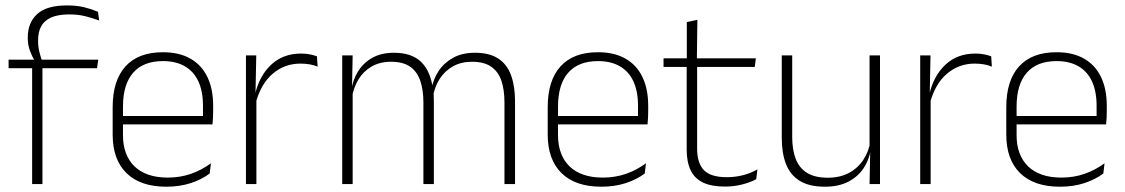

<svg xmlns="http://www.w3.org/2000/svg" viewBox="-20 -696 4253 726"><path d="M233.5 -675.5Q270 -675.5 297.8 -668.8Q325.5 -662 350.5 -651.5L355 -618.5Q327.5 -628.5 301.2 -635Q275 -641.5 242 -641.5Q199.5 -641.5 173.2 -629.8Q147 -618 135.5 -596.2Q124 -574.5 124 -544V-541.5Q124 -519.5 128.8 -500.2Q133.5 -481 139 -465.5L110 -463.5V-469Q101 -483 93 -504.8Q85 -526.5 85 -552V-554.5Q85 -610 120.5 -642.8Q156 -675.5 233.5 -675.5ZM101.5 0V-455H140.5V0ZM12.5 -438V-470.5H116.5H131.5H351.5L347 -438Z M609 10Q511 10 458.5 -41.2Q406 -92.5 406 -187V-290.5Q406 -391.5 454.5 -445Q503 -498.5 596 -498.5Q658 -498.5 700.2 -474.2Q742.5 -450 764.2 -404.8Q786 -359.5 786 -295.5V-278Q786 -265.5 785.5 -252.8Q785 -240 783.5 -225.5H747Q747.5 -245.5 747.5 -263.2Q747.5 -281 747.5 -296Q747.5 -350.5 730.2 -388Q713 -425.5 679.2 -445.2Q645.5 -465 596 -465Q522 -465 483.5 -421Q445 -377 445 -293V-245V-239V-184.5Q445 -147 456 -117.5Q467 -88 488.2 -67.2Q509.5 -46.5 541 -35.5Q572.5 -24.5 614 -24.5Q661 -24.5 701.5 -38.5Q742 -52.5 777.5 -78.5L773 -40Q742.5 -17 700.8 -3.5Q659 10 609 10ZM426 -225.5V-257.5H773.5V-225.5Z M946.5 -305 933.5 -334 944 -337.5Q960.5 -409.5 1005.5 -451.5Q1050.5 -493.5 1118.5 -493.5Q1138 -493.5 1153 -490.2Q1168 -487 1178.5 -483L1181 -444Q1168.5 -449.5 1152 -452.5Q1135.5 -455.5 1116 -455.5Q1056.5 -455.5 1011.5 -417.5Q966.5 -379.5 946.5 -305ZM910 0V-486.5H949L946 -338L949.5 -334.5V0Z M1887.5 0V-308.5Q1887.5 -356.5 1875.8 -391Q1864 -425.5 1837 -444Q1810 -462.5 1765 -462.5Q1723.5 -462.5 1692.5 -445Q1661.5 -427.5 1642.2 -397.2Q1623 -367 1617 -328.5L1605.5 -361.5H1612.5Q1618 -396.5 1638.5 -427.5Q1659 -458.5 1693.2 -477.5Q1727.5 -496.5 1776 -496.5Q1831 -496.5 1864.2 -474.5Q1897.5 -452.5 1912.5 -411.2Q1927.5 -370 1927.5 -312V0ZM1274 0V-486.5H1313.5L1311 -362L1313.5 -360.5V0ZM1581 0V-308Q1581 -356.5 1569 -391Q1557 -425.5 1530.5 -444Q1504 -462.5 1459 -462.5Q1416.5 -462.5 1385.2 -444.5Q1354 -426.5 1335.2 -395.2Q1316.5 -364 1310 -324L1298 -356H1309Q1314 -394 1333.8 -426Q1353.5 -458 1387.5 -477.2Q1421.5 -496.5 1470 -496.5Q1536.5 -496.5 1572.2 -462Q1608 -427.5 1617 -359.5Q1619 -348.5 1619.8 -337.5Q1620.5 -326.5 1620.5 -315V0Z M2254 10Q2156 10 2103.5 -41.2Q2051 -92.5 2051 -187V-290.5Q2051 -391.5 2099.5 -445Q2148 -498.5 2241 -498.5Q2303 -498.5 2345.2 -474.2Q2387.5 -450 2409.2 -404.8Q2431 -359.5 2431 -295.5V-278Q2431 -265.5 2430.5 -252.8Q2430 -240 2428.5 -225.5H2392Q2392.5 -245.5 2392.5 -263.2Q2392.5 -281 2392.5 -296Q2392.5 -350.5 2375.2 -388Q2358 -425.5 2324.2 -445.2Q2290.5 -465 2241 -465Q2167 -465 2128.5 -421Q2090 -377 2090 -293V-245V-239V-184.5Q2090 -147 2101 -117.5Q2112 -88 2133.2 -67.2Q2154.5 -46.5 2186 -35.5Q2217.5 -24.5 2259 -24.5Q2306 -24.5 2346.5 -38.5Q2387 -52.5 2422.5 -78.5L2418 -40Q2387.5 -17 2345.8 -3.5Q2304 10 2254 10ZM2071 -225.5V-257.5H2418.5V-225.5Z M2721.5 9.5Q2670 9.5 2638.2 -5.8Q2606.5 -21 2591.5 -52.2Q2576.5 -83.5 2576.5 -130.5V-459H2616V-134.5Q2616 -79 2641.8 -52.5Q2667.5 -26 2728.5 -26Q2759 -26 2788.2 -33.2Q2817.5 -40.5 2844 -55.5L2839.5 -18.5Q2816.5 -6 2785.2 1.8Q2754 9.5 2721.5 9.5ZM2489 -443V-475.5H2838L2834 -443ZM2577 -469.5V-612.5L2617 -621L2615 -469.5Z M2975.5 -486.5V-178.5Q2975.5 -130.5 2988.5 -96Q3001.5 -61.5 3031 -42.8Q3060.5 -24 3110 -24Q3156 -24 3189.8 -42Q3223.5 -60 3244.2 -91.2Q3265 -122.5 3271.5 -162.5L3282.5 -130.5H3272.5Q3267 -93 3246 -60.8Q3225 -28.5 3188.2 -9.2Q3151.5 10 3099 10Q3040 10 3004 -12.2Q2968 -34.5 2952 -75.8Q2936 -117 2936 -175V-486.5ZM3307.5 -486.5V0H3268L3270.5 -123.5L3268 -125.5V-486.5Z M3496 -305 3483 -334 3493.5 -337.5Q3510 -409.5 3555 -451.5Q3600 -493.5 3668 -493.5Q3687.5 -493.5 3702.5 -490.2Q3717.5 -487 3728 -483L3730.5 -444Q3718 -449.5 3701.5 -452.5Q3685 -455.5 3665.5 -455.5Q3606 -455.5 3561 -417.5Q3516 -379.5 3496 -305ZM3459.5 0V-486.5H3498.5L3495.5 -338L3499 -334.5V0Z M3988 10Q3890 10 3837.5 -41.2Q3785 -92.5 3785 -187V-290.5Q3785 -391.5 3833.5 -445Q3882 -498.5 3975 -498.5Q4037 -498.5 4079.2 -474.2Q4121.5 -450 4143.2 -404.8Q4165 -359.5 4165 -295.5V-278Q4165 -265.5 4164.5 -252.8Q4164 -240 4162.5 -225.5H4126Q4126.5 -245.5 4126.5 -263.2Q4126.5 -281 4126.5 -296Q4126.5 -350.5 4109.2 -388Q4092 -425.5 4058.2 -445.2Q4024.5 -465 3975 -465Q3901 -465 3862.5 -421Q3824 -377 3824 -293V-245V-239V-184.5Q3824 -147 3835 -117.5Q3846 -88 3867.2 -67.2Q3888.5 -46.5 3920 -35.5Q3951.5 -24.5 3993 -24.5Q4040 -24.5 4080.5 -38.5Q4121 -52.5 4156.5 -78.5L4152 -40Q4121.5 -17 4079.8 -3.5Q4038 10 3988 10ZM3805 -225.5V-257.5H4152.5V-225.5Z"/></svg>

Font: Anek Tamil ExtraLight
Style: Regular
Weight: 250
Version: Version 1.003